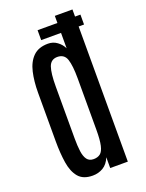

<svg xmlns="http://www.w3.org/2000/svg" viewBox="-161 -947 781 1030"><g transform="rotate(-20 229.0 -431.5)"><path d="M185.1 6.3C206.9 6.3 226.7 1.1 244.6 -9.5C262.5 -20.1 276.4 -37.4 286.1 -61.5V0H386.7V-868.7H286.1V-683.6C278.3 -699.9 266.8 -713.5 251.7 -724.6C236.6 -735.7 219.4 -741.2 200.2 -741.2C163.7 -741.2 135.3 -731.1 115 -710.9C94.6 -690.8 80.5 -663.3 72.5 -628.7C64.5 -594 60.5 -554.9 60.5 -511.2V-234.4C60.5 -188.8 63.4 -147.9 69.1 -111.6C74.8 -75.3 86.5 -46.5 104.2 -25.4C122 -4.2 148.9 6.3 185.1 6.3ZM219.7 -75.2C203.1 -75.2 190.6 -80.9 182.1 -92.3C173.7 -103.7 168.1 -119.8 165.3 -140.6C162.5 -161.5 161.1 -186 161.1 -214.4V-510.3C161.1 -560.7 165.2 -597.7 173.3 -621.3C181.5 -644.9 197.8 -656.9 222.2 -657.2C249.2 -657.2 266.7 -645 274.7 -620.6C282.6 -596.2 286.6 -560.2 286.6 -512.7V-218.8C286.6 -180 284.3 -150.2 279.5 -129.4C274.8 -108.6 267.5 -94.3 257.6 -86.7C247.6 -79 235 -75.2 219.7 -75.2ZM172.9 -771.5H417.5V-828.1H172.9Z"/></g></svg>

Font: Antonio
Style: Regular
Weight: 400
Designer: Vernon Adams
Foundry: Vernon Adams
Version: Version 1.002